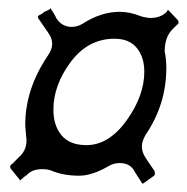

<svg xmlns="http://www.w3.org/2000/svg" viewBox="-20 -717 458 471"><path d="M358 -286 333 -268 334 -269 330 -266 326 -271 327 -270 309 -298 310 -297Q299 -317 274 -317Q260 -317 249 -311Q207 -286 174 -286Q136 -286 107 -298Q99 -302 83 -302Q59 -302 46 -288L42 -285Q40 -284 37 -281Q34 -278 32 -277L30 -274L9 -300Q5 -304 5 -308Q5 -312 10 -315L24 -329Q45 -347 45 -371Q45 -379 44 -383V-385Q42 -403 42 -412Q42 -498 97 -580Q108 -596 108 -609Q108 -624 98 -637L76 -669Q73 -672 73 -676Q73 -679 81 -682Q82 -683 89 -688Q100 -692 104 -696L102 -695L105 -697Q105 -695 106 -693Q113 -684 119 -671Q133 -651 156 -651Q170 -651 183 -659Q228 -688 274 -688Q299 -688 326 -677Q340 -673 350 -673Q374 -673 389 -688L390 -690L392 -693L396 -689L415 -669Q418 -666 418 -662Q418 -658 415 -657L403 -645Q384 -626 384 -591Q388 -572 388 -550Q388 -461 337 -386Q328 -370 328 -358Q328 -344 337 -330L358 -299Q360 -297 360 -291Q360 -288 358 -286ZM192 -361Q247 -361 290.5 -421.5Q334 -482 334 -541Q334 -577 315.5 -599.5Q297 -622 261 -622Q196 -622 153.5 -565Q111 -508 111 -448Q111 -409 131 -385Q151 -361 192 -361Z"/></svg>

Font: Bangerz Fix
Style: Regular
Weight: 400
Designer: vernon adams
Foundry: Vernon Adams
Version: Version 2.10;December 28, 2023;FontCreator 13.0.0.2683 64-bi